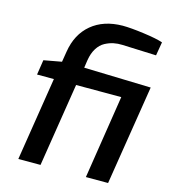

<svg xmlns="http://www.w3.org/2000/svg" viewBox="-116 -878 853 969"><g transform="rotate(15 311.0 -393.0)"><path d="M51 -436 63 -514 156 -531 165 -586Q180 -680 243 -732.5Q306 -785 405 -786Q447 -786 517 -776.5Q587 -767 618 -756L606 -685L428 -692Q405 -693 383 -688.5Q361 -684 338.5 -672Q316 -660 300 -634.5Q284 -609 278 -572L272 -531L622 -521L539 0H423L491 -436H255L186 0H70L139 -436Z"/></g></svg>

Font: Exo
Style: DemiBoldItalic
Weight: 600
Designer: Natanael Gama
Version: Version 1